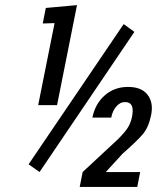

<svg xmlns="http://www.w3.org/2000/svg" viewBox="-20 -741 666 761"><path d="M136.7 -59.1 93.3 -89.8 470.2 -645.5 512.7 -614.7ZM206.1 -324.2H131.3L196.3 -649.4L149.4 -647.9L161.6 -709.5L285.2 -720.7ZM564.5 -365.7Q588.9 -335 579.1 -285.6Q569.3 -236.3 545.9 -209Q522.9 -181.6 465.8 -131.8L399.4 -59.1H535.6L523.9 0H295.9L307.6 -59.1L447.8 -189.5Q477.5 -219.2 488.3 -237.8Q499 -256.3 503.4 -278.8Q514.6 -336.4 476.6 -336.4Q456.1 -336.9 441.4 -319.3Q425.8 -301.8 420.9 -274.9H346.2Q357.4 -330.1 395.5 -363.3Q433.6 -396.5 487.3 -396.5Q541 -396.5 564.5 -365.7Z"/></svg>

Font: RobotoCondensed-Italic
Style: Italic
Weight: 400
Designer: Google
Version: Version 1.200311; 2013